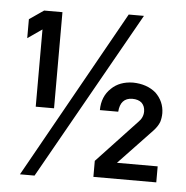

<svg xmlns="http://www.w3.org/2000/svg" viewBox="-53 -780 824 851"><g transform="rotate(5 359.0 -354.0)"><path d="M66.9 19.5 485.4 -728H553.2L131.8 19.5ZM392.1 2.4V-68.8L568.8 -257.3Q590.8 -278.3 590.8 -305.7Q590.8 -329.1 576.2 -343.8Q561 -357.4 533.7 -357.4Q481 -356.4 476.6 -294.9H395Q395 -355.5 435.1 -393.1Q471.2 -428.2 530.8 -429.2Q593.3 -428.2 633.3 -394Q670.9 -357.4 671.9 -305.7Q671.9 -284.7 666 -265.6Q658.2 -245.6 639.6 -225.6L490.7 -68.8H671.9V2.4ZM110.4 -285.2V-628.9L46.4 -584.5V-668.9L110.4 -712.9H191.9V-285.2Z"/></g></svg>

Font: Alte DIN 1451 Mittelschrift
Style: Regular
Weight: 400
Designer: Peter Wiegel
Foundry: Peter Wiegel
Version: Version 1.002 September 20, 2019